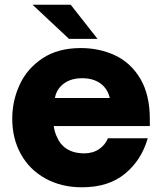

<svg xmlns="http://www.w3.org/2000/svg" viewBox="-20 -783 688 815"><path d="M32 -279Q32 -355 63.5 -423.5Q95 -492 160.5 -535.5Q226 -579 323 -579Q402 -579 468.5 -548Q535 -517 575.5 -449Q616 -381 616 -277V-248H208Q211 -227 219 -207.5Q227 -188 237 -175Q271 -132 337 -132Q374 -132 400.5 -150Q427 -168 438 -196H607Q581 -104 511 -46Q441 12 328 12Q240 12 172.5 -25.5Q105 -63 68.5 -129Q32 -195 32 -279ZM446 -367Q439 -398 419 -418Q386 -451 329 -451Q272 -451 239 -418Q218 -397 213 -367ZM280 -763 394 -618H273L118 -763Z"/></svg>

Font: Open Sauce One Black
Style: Regular
Weight: 900
Designer: Alfredo Marco Pradil
Foundry: Creative Sauce Fz LLC
Version: Version 1.477